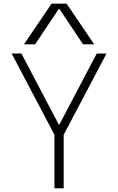

<svg xmlns="http://www.w3.org/2000/svg" viewBox="-20 -1020 640 1040"><path d="M275 0V-290L43 -730H96L298 -346H302L504 -730H557L325 -290V0ZM110 -780 259 -1000H341L490 -780H430L302 -971H298L170 -780Z"/></svg>

Font: M PLUS Code Latin Expanded Light
Style: Regular
Weight: 300
Width: 7
Designer: Coji Morishita
Foundry: UNDERFOREST DESIGN
Version: Version 1.002; ttfautohint (v1.8.3)